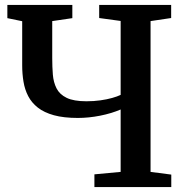

<svg xmlns="http://www.w3.org/2000/svg" viewBox="-20 -763 761 783"><path d="M472 -316.5Q435 -300.5 388.2 -291.2Q341.5 -282 297.5 -282Q240 -282 200 -293Q160 -304 134.5 -324Q109 -344 95 -371Q81 -398 75.8 -430Q70.5 -462 70.5 -496.5V-676.5L10 -689V-743H275V-689L193 -677V-526Q193 -490.5 195.5 -459Q198 -427.5 210.5 -402.8Q223 -378 251.8 -364Q280.5 -350 332.5 -350Q363 -350 389.5 -353.8Q416 -357.5 437.2 -363.5Q458.5 -369.5 472 -376V-677.5L384.5 -689.5V-743H678V-689.5L594 -677V-62L678.5 -51V0H365V-52L472 -62Z"/></svg>

Font: Merriweather 24pt SemiBold
Style: Regular
Weight: 600
Designer: Eben Sorkin
Foundry: Eben Sorkin
Version: Version 2.100